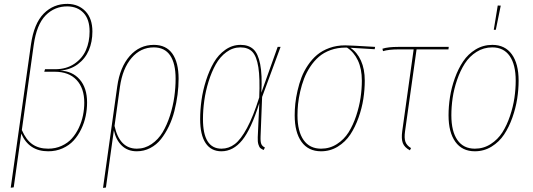

<svg xmlns="http://www.w3.org/2000/svg" viewBox="-20 -755 2693 970"><path d="M34.2 193.4 136.2 -528.8Q151.4 -636.2 200.9 -686.3Q250.5 -736.3 321.8 -735.4Q377.4 -734.4 412.1 -697.8Q446.8 -661.1 446.8 -595.7Q446.8 -543.5 428.7 -501Q410.6 -458.5 373 -430.4Q335.4 -402.3 283.2 -398.4Q345.7 -396 382.8 -353.3Q419.9 -310.5 419.9 -237.3Q419.9 -202.6 412.8 -168.5Q405.8 -134.3 390.1 -102.1Q374.5 -69.8 352.1 -45.2Q329.6 -20.5 296.4 -5.6Q263.2 9.3 223.6 9.3Q126 9.3 87.4 -80.1L49.3 191.4ZM223.6 -3.9Q260.3 -3.9 291.3 -18.1Q322.3 -32.2 343 -55.4Q363.8 -78.6 378.2 -109.1Q392.6 -139.6 399.2 -171.9Q405.8 -204.1 405.8 -236.3Q405.8 -309.6 366.7 -351.1Q327.6 -392.6 256.3 -392.6H203.6L207.5 -405.3H258.8Q314.9 -405.3 355.2 -432.4Q395.5 -459.5 414.1 -501.7Q432.6 -543.9 432.6 -595.7Q432.6 -657.2 402.3 -689.5Q372.1 -721.7 321.8 -722.7Q256.3 -723.6 210.7 -677.5Q165 -631.3 150.4 -528.3L90.3 -98.1Q111.8 -48.3 143.8 -26.1Q175.8 -3.9 223.6 -3.9Z M757.3 -528.3Q819.3 -528.3 850.8 -483.9Q882.3 -439.5 882.3 -357.4Q882.3 -317.9 877 -276.9Q871.6 -235.8 861.1 -194.3Q850.6 -152.8 833 -116.5Q815.4 -80.1 793 -51.8Q770.5 -23.4 739 -7.1Q707.5 9.3 670.9 9.3Q625.5 9.3 595.7 -19Q565.9 -47.4 555.2 -96.7L515.1 192.4L500.5 194.3L572.3 -318.4Q585.9 -416 635.5 -472.2Q685.1 -528.3 757.3 -528.3ZM671.4 -3.9Q711.9 -3.9 745.8 -27.1Q779.8 -50.3 801.8 -87.2Q823.7 -124 838.9 -171.4Q854 -218.8 860.6 -265.6Q867.2 -312.5 867.2 -357.4Q867.2 -434.6 839.6 -475.1Q812 -515.6 756.8 -515.6Q690.4 -515.6 644.8 -462.4Q599.1 -409.2 585.9 -315.9L558.6 -118.7Q584 -3.9 671.4 -3.9Z M1195.3 -528.3Q1235.8 -528.3 1259.8 -506.6Q1283.7 -484.9 1294.4 -431.2Q1305.2 -377.4 1300.3 -286.6L1382.8 -518.1H1397.5L1304.2 -265.1L1296.4 -64.9Q1295.4 -37.6 1300.5 -26.6Q1305.7 -15.6 1318.4 -9.8L1312 2.9Q1301.3 -2 1295.4 -6.8Q1289.6 -11.7 1285.4 -25.4Q1281.2 -39.1 1282.2 -61.5L1290 -233.9Q1249 -102.5 1203.6 -46.6Q1158.2 9.3 1098.6 9.3Q1046.4 9.3 1018.8 -32Q991.2 -73.2 991.2 -153.3Q991.2 -199.7 998 -249Q1004.9 -298.3 1021 -348.9Q1037.1 -399.4 1060.1 -439Q1083 -478.5 1118.2 -503.4Q1153.3 -528.3 1195.3 -528.3ZM1005.4 -153.3Q1005.4 -3.9 1099.1 -3.9Q1135.7 -3.9 1166.3 -27.1Q1196.8 -50.3 1228 -108.4Q1259.3 -166.5 1289.6 -262.7Q1293.9 -359.9 1285.2 -415.3Q1276.4 -470.7 1254.9 -493.2Q1233.4 -515.6 1194.8 -515.6Q1156.2 -515.6 1123.8 -491.7Q1091.3 -467.8 1070.1 -429.7Q1048.8 -391.6 1033.7 -343Q1018.6 -294.4 1012 -246.3Q1005.4 -198.2 1005.4 -153.3Z M1602.1 9.3Q1537.6 9.3 1503.2 -38.6Q1468.8 -86.4 1468.8 -172.4Q1468.8 -201.2 1471.9 -231.4Q1475.1 -261.7 1483.2 -297.1Q1491.2 -332.5 1503.4 -364.3Q1515.6 -396 1535.9 -426Q1556.2 -456.1 1582 -477.8Q1607.9 -499.5 1644.3 -512.7Q1680.7 -525.9 1724.1 -525.9Q1747.1 -525.9 1875 -518.1L1873 -506.3L1750 -513.7Q1784.2 -491.2 1803.5 -448.7Q1822.8 -406.2 1822.8 -347.7Q1822.8 -302.7 1815.7 -255.9Q1808.6 -209 1791.5 -160.9Q1774.4 -112.8 1749.8 -75.4Q1725.1 -38.1 1686.8 -14.4Q1648.4 9.3 1602.1 9.3ZM1602.1 -3.9Q1646 -3.9 1682.1 -27.1Q1718.3 -50.3 1741 -86.4Q1763.7 -122.6 1779.3 -169.4Q1794.9 -216.3 1801.5 -260.7Q1808.1 -305.2 1808.1 -347.7Q1808.1 -407.2 1788.1 -449.7Q1768.1 -492.2 1732.9 -514.6H1726.1Q1685.1 -514.6 1650.1 -502Q1615.2 -489.3 1590.8 -468Q1566.4 -446.8 1547.1 -417.5Q1527.8 -388.2 1516.1 -357.4Q1504.4 -326.7 1496.6 -292.5Q1488.8 -258.3 1485.8 -229.2Q1482.9 -200.2 1482.9 -172.4Q1482.9 -91.3 1513.7 -47.6Q1544.4 -3.9 1602.1 -3.9Z M2084.5 -505.4 2026.4 -92.3Q2021.5 -57.6 2028.1 -38.8Q2034.7 -20 2056.6 -6.8L2050.8 4.4Q2023.4 -10.3 2015.1 -32Q2006.8 -53.7 2012.2 -92.8L2069.8 -505.4H1991.2Q1944.8 -505.4 1915 -496.6L1912.1 -508.8Q1939.5 -518.1 1992.7 -518.1H2247.1L2245.6 -505.4Z M2494.6 -727.1 2509.8 -726.6 2484.9 -604.5H2474.6ZM2378.9 9.3Q2314.9 9.3 2280.5 -38.6Q2246.1 -86.4 2246.1 -172.4Q2246.1 -217.8 2253.4 -264.9Q2260.7 -312 2277.8 -359.9Q2294.9 -407.7 2319.8 -444.8Q2344.7 -481.9 2382.8 -505.1Q2420.9 -528.3 2467.3 -528.3Q2531.2 -528.3 2565.7 -480.7Q2600.1 -433.1 2600.1 -347.7Q2600.1 -302.7 2592.8 -255.6Q2585.4 -208.5 2568.4 -160.4Q2551.3 -112.3 2526.6 -75.2Q2502 -38.1 2463.6 -14.4Q2425.3 9.3 2378.9 9.3ZM2378.9 -3.9Q2422.9 -3.9 2459 -27.1Q2495.1 -50.3 2518.1 -86.4Q2541 -122.6 2556.6 -169.2Q2572.3 -215.8 2578.9 -260.5Q2585.4 -305.2 2585.4 -347.7Q2585.4 -428.7 2554.9 -472.2Q2524.4 -515.6 2467.3 -515.6Q2423.3 -515.6 2387.5 -492.9Q2351.6 -470.2 2328.4 -434.1Q2305.2 -397.9 2289.3 -351.6Q2273.4 -305.2 2266.8 -260.3Q2260.3 -215.3 2260.3 -172.4Q2260.3 -91.3 2290.8 -47.6Q2321.3 -3.9 2378.9 -3.9Z"/></svg>

Font: Fira Sans Compressed Hair
Style: Italic
Weight: 100
Width: 3
Italic angle: -8°
Designer: Carrois Corporate & Edenspiekermann AG
Foundry: Carrois Corporate GbR & Edenspiekermann AG
Version: Version 4.203;PS 004.203;hotconv 1.0.88;makeotf.lib2.5.64775